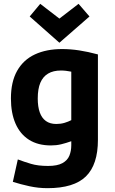

<svg xmlns="http://www.w3.org/2000/svg" viewBox="-20 -794 600 1002"><path d="M228 188Q180 188 134 178Q88 168 47 155L73 38Q105 50 141.5 61Q178 72 231 72Q279 72 305.5 57.5Q332 43 342 18.5Q352 -6 352 -36V-57Q324 -47 299 -41Q274 -35 246 -35Q178 -35 131.5 -64.5Q85 -94 61 -149Q37 -204 37 -280Q37 -367 69.5 -424.5Q102 -482 162 -510Q222 -538 304 -538Q348 -538 393.5 -531Q439 -524 491 -510V-64Q491 65 428.5 126.5Q366 188 228 188ZM274 -147Q297 -147 317 -153Q337 -159 352 -167V-420Q336 -423 324 -424.5Q312 -426 298 -426Q258 -426 231 -410Q204 -394 190.5 -362Q177 -330 177 -280Q177 -237 187.5 -207.5Q198 -178 219.5 -162.5Q241 -147 274 -147ZM290 -571 135 -708 190 -774 290 -697 390 -774 447 -708Z"/></svg>

Font: Ubuntu Sans Mono
Style: Regular
Weight: 400
Monospace: yes
Designer: Dalton Maag Ltd
Foundry: Dalton Maag Ltd
Version: Version 1.006